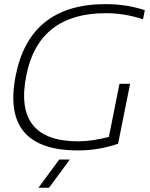

<svg xmlns="http://www.w3.org/2000/svg" viewBox="-20 -723 726 929"><path d="M551.3 -27.3Q455.6 4.9 357.9 4.9Q-16.6 4.9 56.2 -358.9Q125 -703.1 491.2 -703.1Q591.3 -703.1 680.7 -673.8L671.9 -629.9Q582.5 -659.2 492.2 -659.2Q167.5 -659.2 107.4 -358.9Q43.5 -39.1 358.9 -39.1Q423.3 -39.1 506.8 -60.5L558.1 -317.4H609.4ZM317.9 48.8 217.3 185.5H166L266.6 48.8Z"/></svg>

Font: Sansation Light
Style: Light Italic
Weight: 300
Designer: Bernd Montag
Version: Version 1.301